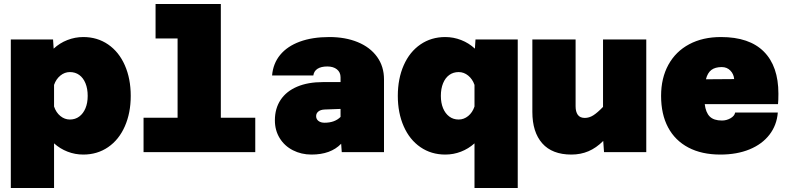

<svg xmlns="http://www.w3.org/2000/svg" viewBox="-20 -760 3940 959"><path d="M633 -281Q633 -196 603.5 -129Q574 -62 520 -25Q466 12 396 12Q355 12 317.5 -2.5Q280 -17 250 -44V179H34V-563H245L248 -517Q278 -545 316.5 -560Q355 -575 396 -575Q466 -575 520 -538Q574 -501 603.5 -434Q633 -367 633 -281ZM329 -163Q356 -163 376 -178Q396 -193 407 -219.5Q418 -246 418 -281Q418 -317 407 -344Q396 -371 376 -385.5Q356 -400 329 -400Q303 -400 281.5 -382.5Q260 -365 250 -336V-228Q260 -198 281.5 -180.5Q303 -163 329 -163Z M697 -172H867V-568H757V-740H1083V-172H1255V0H697Z M1684 -42Q1632 12 1536 12Q1485 12 1443 -9.5Q1401 -31 1377 -70Q1353 -109 1353 -159Q1353 -218 1381.5 -261Q1410 -304 1464 -327Q1518 -350 1593 -350H1681V-374Q1681 -399 1663 -413.5Q1645 -428 1615 -428Q1584 -428 1566 -416.5Q1548 -405 1545 -383H1339Q1344 -443 1379.5 -486Q1415 -529 1477.5 -552Q1540 -575 1625 -575Q1705 -575 1767 -549.5Q1829 -524 1863.5 -476Q1898 -428 1898 -364V0H1687ZM1601 -147Q1652 -147 1681 -176V-216L1601 -213Q1581 -212 1570 -203Q1559 -194 1559 -180Q1559 -165 1570.5 -156Q1582 -147 1601 -147Z M2352 -517 2355 -563H2566V179H2350V-44Q2320 -17 2282.5 -2.5Q2245 12 2204 12Q2134 12 2080 -25Q2026 -62 1996.5 -129Q1967 -196 1967 -281Q1967 -367 1996.5 -434Q2026 -501 2080 -538Q2134 -575 2204 -575Q2245 -575 2283.5 -560Q2322 -545 2352 -517ZM2271 -163Q2297 -163 2318.5 -180.5Q2340 -198 2350 -228V-336Q2340 -365 2318.5 -382.5Q2297 -400 2271 -400Q2244 -400 2224 -385.5Q2204 -371 2193 -344Q2182 -317 2182 -281Q2182 -246 2193 -219.5Q2204 -193 2224 -178Q2244 -163 2271 -163Z M2901 -171Q2923 -171 2943.5 -184Q2964 -197 2992 -226V-563H3208V0H2997L2993 -56Q2958 -21 2919 -4.5Q2880 12 2834 12Q2738 12 2688.5 -44Q2639 -100 2639 -201V-563H2855V-229Q2855 -202 2866 -186.5Q2877 -171 2901 -171Z M3282 -281Q3282 -370 3318.5 -436.5Q3355 -503 3422.5 -539Q3490 -575 3581 -575Q3723 -575 3795.5 -502Q3868 -429 3868 -292Q3868 -258 3866 -240H3500Q3505 -198 3525 -178Q3545 -158 3586 -158Q3609 -158 3629 -169.5Q3649 -181 3652 -198H3865Q3860 -135 3823.5 -87.5Q3787 -40 3724 -14Q3661 12 3578 12Q3485 12 3418.5 -23Q3352 -58 3317 -123.5Q3282 -189 3282 -281ZM3647 -365Q3645 -390 3628 -407.5Q3611 -425 3585 -425Q3552 -425 3533 -410.5Q3514 -396 3506 -364Z"/></svg>

Font: Azeret Mono Black
Style: Regular
Weight: 900
Designer: Martin Vácha
Foundry: Displaay
Version: Version 1.000; Glyphs 3.0.3, build 3074